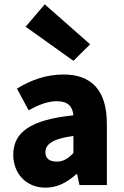

<svg xmlns="http://www.w3.org/2000/svg" viewBox="-20 -852 570 884"><path d="M189 12C245 12 290 -13 331 -50H335L346 0H472V-282C472 -438 400 -509 272 -509C194 -509 123 -484 58 -444L112 -344C162 -372 202 -386 242 -386C293 -386 314 -362 318 -321C122 -301 41 -244 41 -139C41 -56 98 12 189 12ZM242 -108C208 -108 189 -122 189 -151C189 -186 219 -213 318 -226V-147C294 -123 273 -108 242 -108ZM318 -572 395 -648 186 -832 98 -729Z"/></svg>

Font: Source Sans Pro
Style: Bold
Weight: 700
Designer: Paul D. Hunt
Foundry: Adobe Systems Incorporated
Version: Version 3.006;hotconv 1.0.111;makeotfexe 2.5.65597